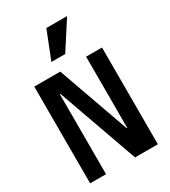

<svg xmlns="http://www.w3.org/2000/svg" viewBox="-232 -1092 1064 1203"><g transform="rotate(-30 300.0 -490.0)"><path d="M430 -185H426L243 -700H55V0H170V-579H174L380 0H545V-700H430ZM454 -980H304L225 -780H325Z"/></g></svg>

Font: CommitMono
Style: 700Regular
Weight: 700
Monospace: yes
Designer: Eigil Nikolajsen
Foundry: Eigil Nikolajsen
Version: Version 1.143